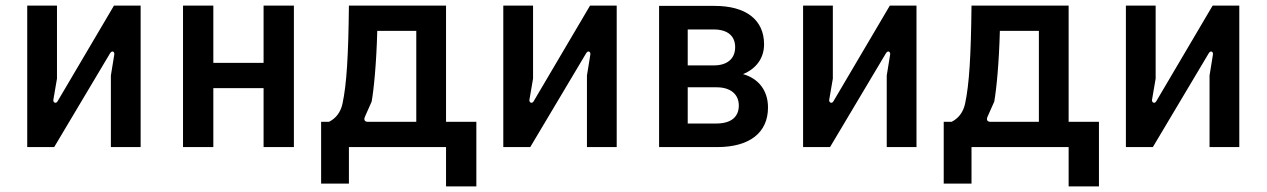

<svg xmlns="http://www.w3.org/2000/svg" viewBox="-20 -524 4512 684"><path d="M77 0H173L372 -334C379 -346 389 -340 387 -329L375 -255V0H481V-504H386L185 -163C179 -153 169 -159 170 -168L183 -244V-504H77Z M632 0H740V-210H919V0H1027V-504H919V-300H740V-504H632Z M1124 130H1223V0H1569V140H1677V-90H1569V-504H1223C1221 -323 1215 -224 1200 -154C1193 -123 1176 -102 1152 -90H1124ZM1291 -90C1280 -90 1275 -96 1280 -108L1304 -162C1312 -207 1321 -299 1324 -414H1463V-90Z M1773 0H1869L2068 -334C2075 -346 2085 -340 2083 -329L2071 -255V0H2177V-504H2082L1881 -163C1875 -153 1865 -159 1866 -168L1879 -244V-504H1773Z M2328 0H2535C2650 0 2716 -51 2716 -141C2716 -201 2683 -244 2627 -260C2674 -279 2702 -317 2702 -366C2702 -454 2637 -503 2526 -503H2328ZM2532 -84H2430V-213H2533C2584 -213 2612 -187 2612 -148C2612 -107 2584 -84 2532 -84ZM2523 -291H2430V-419H2523C2572 -419 2599 -396 2599 -356C2599 -315 2571 -291 2523 -291Z M2841 0H2937L3136 -334C3143 -346 3153 -340 3151 -329L3139 -255V0H3245V-504H3150L2949 -163C2943 -153 2933 -159 2934 -168L2947 -244V-504H2841Z M3342 130H3441V0H3787V140H3895V-90H3787V-504H3441C3439 -323 3433 -224 3418 -154C3411 -123 3394 -102 3370 -90H3342ZM3509 -90C3498 -90 3493 -96 3498 -108L3522 -162C3530 -207 3539 -299 3542 -414H3681V-90Z M3991 0H4087L4286 -334C4293 -346 4303 -340 4301 -329L4289 -255V0H4395V-504H4300L4099 -163C4093 -153 4083 -159 4084 -168L4097 -244V-504H3991Z"/></svg>

Font: Finlandica Medium
Style: Regular
Weight: 500
Designer: Niklas Ekholm, Juho Hiilivirta, Jaakko Suomalainen
Foundry: Helsinki Type Studio
Version: Version 2.000;Glyphs 3.2 (3202)